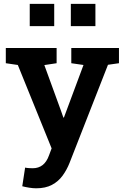

<svg xmlns="http://www.w3.org/2000/svg" viewBox="-20 -782 658 1015"><path d="M171.4 213.4Q154.8 213.4 134.5 210.2Q114.3 207 97.7 202.6L112.8 104Q121.1 106 133.3 106.7Q145.5 107.4 152.8 107.4Q214.8 107.4 238.8 40L252.9 2.4L74.2 -438.5L10.7 -447.8V-528.3H279.3V-447.8L214.4 -438L301.8 -198.2L314.9 -160.6H317.9L421.4 -438.5L356.9 -447.8V-528.3H608.9V-447.8L550.8 -439.5L347.7 79.1Q333 116.2 310.8 146.7Q288.6 177.2 254.6 195.3Q220.7 213.4 171.4 213.4ZM354.5 -644V-761.7H484.4V-644ZM137.2 -644V-761.7H266.6V-644Z"/></svg>

Font: Roboto Slab SemiBold
Style: Regular
Weight: 600
Designer: Google
Version: Version 2.001; ttfautohint (v1.8.3)